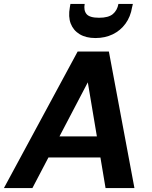

<svg xmlns="http://www.w3.org/2000/svg" viewBox="-42 -964 777 984"><path d="M-22 0 356 -700H516L647 0H499L408 -542L124 0ZM113 -157 169 -265H536L553 -157ZM447 -769Q399 -769 366.5 -788.5Q334 -808 320.5 -843Q307 -878 316 -927L319 -944H392Q386 -911 401.5 -892Q417 -873 466 -873Q514 -873 536.5 -892Q559 -911 565 -944H639L635 -927Q627 -878 601 -842.5Q575 -807 535.5 -788Q496 -769 447 -769Z"/></svg>

Font: DM Sans 12pt ExtraBold
Style: Italic
Weight: 800
Italic angle: -10°
Version: Version 4.004;gftools[0.9.30]